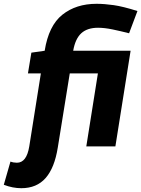

<svg xmlns="http://www.w3.org/2000/svg" viewBox="-117 -770 743 1010"><path d="M-5 220Q-50 220 -97 202L-62 80Q-46 86 -28 86Q23 86 37 0L98 -384H30L48 -493L118 -503Q139 -635 211 -692.5Q283 -750 391 -750Q432 -750 481 -743Q530 -736 606 -712L562 -595Q519 -606 476 -615Q433 -624 399 -624Q342 -624 310.5 -595Q279 -566 268 -503H570L490 0H337L398 -384H250L187 6Q170 113 123 166.5Q76 220 -5 220Z"/></svg>

Font: Georama
Style: Bold Italic
Weight: 700
Italic angle: -9°
Designer: Jean-Baptiste Levee
Foundry: Production Type
Version: Version 1.000